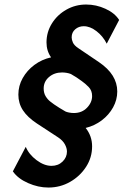

<svg xmlns="http://www.w3.org/2000/svg" viewBox="-20 -695 561 848"><path d="M193.8 133.3Q148.6 133.3 103.8 113.5Q59 93.8 36.8 61.8L93.8 -46.5Q107.6 -13.2 141.3 12.2Q175 37.5 207.6 37.5Q236.8 37.5 256.2 18.8Q275.7 0 275.7 -25.7Q275.7 -41 266.3 -58Q256.9 -75 236.8 -88.2L142.4 -150Q101.4 -177.1 81.2 -208Q61.1 -238.9 61.1 -277.1Q61.1 -316 80.2 -350Q99.3 -384 131.9 -408.3Q164.6 -432.6 205.6 -441.7Q185.4 -470.1 185.4 -507.6Q185.4 -553.5 209.4 -591.7Q233.3 -629.9 273.3 -652.4Q313.2 -675 360.4 -675Q404.9 -675 445.8 -656.2Q486.8 -637.5 506.2 -606.9L451.4 -502.1Q434.7 -535.4 406.2 -557.3Q377.8 -579.2 350 -579.2Q327.8 -579.2 312.2 -565.6Q296.5 -552.1 296.5 -529.9Q296.5 -519.4 302.1 -506.9Q307.6 -494.4 326.4 -481.9L416.7 -420.8Q497.9 -366 497.9 -291Q497.9 -254.2 479.5 -220.8Q461.1 -187.5 429.5 -163.5Q397.9 -139.6 358.3 -129.9Q386.8 -94.4 386.8 -48.6Q386.8 0.7 360.1 42Q333.3 83.3 289.6 108.3Q245.8 133.3 193.8 133.3ZM306.2 -195.8Q341.7 -195.8 364.2 -219.1Q386.8 -242.4 386.8 -270.8Q386.8 -295.1 371.5 -310.8Q356.2 -326.4 340.3 -337.5Q331.2 -344.4 318.4 -352.8Q305.6 -361.1 293.1 -368.1Q284.7 -371.5 274 -373.3Q263.2 -375 254.2 -375Q220.1 -375 196.5 -354.9Q172.9 -334.7 172.9 -304.2Q172.9 -284 181.9 -269.4Q191 -254.9 202.1 -246.5Q213.2 -238.2 218.8 -234Q228.5 -227.1 242 -218.8Q255.6 -210.4 268.8 -202.8Q274.3 -200 285.1 -197.9Q295.8 -195.8 306.2 -195.8Z"/></svg>

Font: Afacad
Style: Italic
Weight: 400
Italic angle: -14°
Designer: Kristian Moeller
Foundry: Dicotype
Version: Version 1.000